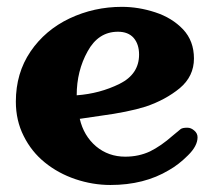

<svg xmlns="http://www.w3.org/2000/svg" viewBox="-20 -525 621 550"><path d="M322.3 -284.7Q378.4 -312.5 378.4 -368.7Q378.4 -398.4 362.8 -416.5Q347.2 -434.1 317.9 -434.1Q261.7 -434.1 231 -377.9Q199.7 -321.8 199.7 -252Q265.6 -256.8 322.3 -284.7ZM254.9 -106Q290.5 -76.2 338.9 -76.2Q377.4 -76.2 409.7 -91.3Q441.4 -106.9 475.1 -136.7Q491.7 -150.9 497.6 -155.3Q502.9 -159.2 516.6 -159.2Q527.3 -159.2 536.6 -150.9Q545.9 -143.1 545.9 -131.8Q545.9 -106.9 518.6 -80.1Q491.7 -53.2 463.9 -37.6Q393.1 4.9 296.4 4.9Q245.6 4.9 196.3 -11.7Q147 -28.3 108.4 -59.6Q70.3 -90.3 47.9 -135.3Q25.4 -179.7 25.4 -233.9Q25.4 -315.4 67.4 -377.4Q109.4 -439 179.2 -472.2Q249.5 -505.4 329.1 -505.4Q377 -505.4 424.8 -489.7Q472.7 -474.1 504.4 -440.9Q535.6 -407.7 535.6 -357.4Q535.6 -306.6 495.1 -272.5Q454.1 -238.8 397.5 -219.7Q371.1 -211.4 339.4 -205.1Q308.1 -198.7 268.6 -193.4Q228.5 -187.5 208.5 -184.6Q219.7 -136.2 254.9 -106Z"/></svg>

Font: inglobal
Style: Bold
Weight: 700
Designer: Andrey Kochetov, Denis Davydov, Evgeny Yurtaev
Foundry: inglobal.ru
Version: Version 1.00 September 25, 2014, initial release